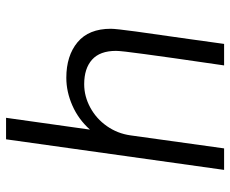

<svg xmlns="http://www.w3.org/2000/svg" viewBox="-83 -677 760 634"><g transform="rotate(-90 297.0 -360.0)"><path d="M519 -374Q519 -358 510 -291.5Q501 -225 485 -115Q485 -113 469 0H398L422 -166Q425 -187 435.5 -263.5Q446 -340 446 -357Q446 -410 417 -436Q388 -462 336 -462Q296 -462 259 -442Q222 -422 197.5 -387Q173 -352 167 -309L124 0H53L154 -720H225L186 -443Q220 -481 265.5 -501Q311 -521 357 -521Q430 -521 474.5 -484Q519 -447 519 -374Z"/></g></svg>

Font: Chivo Light Italic
Style: Regular
Weight: 300
Italic angle: -8.05°
Designer: Hector Gatti
Foundry: Omnibus-Type
Version: Version 1.007